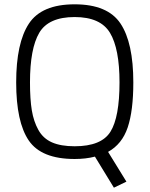

<svg xmlns="http://www.w3.org/2000/svg" viewBox="-20 -727 693 890"><path d="M508 143 420 -1Q378 10 326 10Q172 10 113.5 -75.5Q55 -161 55 -345Q55 -528 114 -617.5Q173 -707 326 -707Q479 -707 538.5 -618Q598 -529 598 -345Q598 -214 572 -136.5Q546 -59 481 -23L566 115ZM326 -49Q450 -49 492 -116.5Q534 -184 534 -345Q534 -501 490 -574.5Q446 -648 326 -648Q205 -648 162 -575Q119 -502 119 -345Q119 -267 127.5 -215.5Q136 -164 158 -124.5Q180 -85 221 -67Q262 -49 326 -49Z"/></svg>

Font: TitilliumText22L Lt
Style: Thin
Weight: 300
Designer: Campivisivi
Foundry: Campivisivi
Version: 1.000